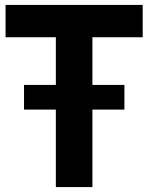

<svg xmlns="http://www.w3.org/2000/svg" viewBox="-20 -760 602 780"><path d="M77.6 -314.8V-415H485.4V-314.8ZM206.9 0V-608.7H2.6V-740H559.7V-608.7H355.4V0Z"/></svg>

Font: Encode Sans Condensed Thin
Style: Regular
Weight: 100
Width: 3
Designer: Multiple Designers
Foundry: Impallari Type
Version: Version 3.002